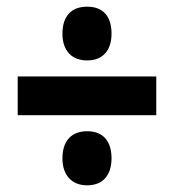

<svg xmlns="http://www.w3.org/2000/svg" viewBox="-20 -640 522 575"><path d="M167 -539C167 -487 196 -459 241 -459C287 -459 314 -488 314 -539C314 -591 289 -620 241 -620C193 -620 167 -591 167 -539ZM33 -295H448V-411H33ZM167 -166C167 -114 196 -85 241 -85C287 -85 314 -114 314 -166C314 -217 289 -247 241 -247C193 -247 167 -217 167 -166Z"/></svg>

Font: Noto Sans Sinhala UI ExtraCondensed ExtraBold
Style: Regular
Weight: 800
Width: 2
Designer: Jelle Bosma - Monotype Design Team
Foundry: Monotype Imaging Inc.
Version: Version 2.006